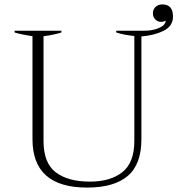

<svg xmlns="http://www.w3.org/2000/svg" viewBox="-20 -839 803 869"><path d="M127 -209V-675Q75 -683 46 -692V-700H258V-692Q228 -682 177 -675V-201Q177 -101 232.5 -59Q288 -17 387 -17Q480 -17 534 -60Q588 -103 588 -201V-676Q540 -681 506 -692V-700H635Q671 -700 700 -712.5Q729 -725 730 -746Q721 -740 709 -740Q694 -740 683 -751Q672 -762 672 -779Q672 -796 684 -807.5Q696 -819 715 -819Q763 -819 763 -764Q763 -721 721 -700Q679 -679 620 -674V-209Q620 -95 558 -42.5Q496 10 374 10Q127 10 127 -209Z"/></svg>

Font: Trirong ExtraLight
Style: Regular
Weight: 275
Designer: Katatrad Team
Foundry: CadsonDemak
Version: Version 1.001